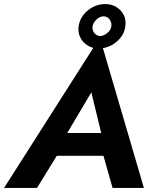

<svg xmlns="http://www.w3.org/2000/svg" viewBox="-50 -930 760 950"><path d="M167 -159H528L531 -272H202ZM402 -473 461 -230 452 -194 507 0H662L444 -744L-30 0H133L256 -200L259 -232ZM339 -801Q335 -770 347 -745Q359 -720 383.5 -705Q408 -690 438 -690Q470 -690 498.5 -704.5Q527 -719 546.5 -743.5Q566 -768 570 -799Q575 -831 562.5 -855.5Q550 -880 526 -895Q502 -910 470 -910Q439 -910 410.5 -895.5Q382 -881 363 -856.5Q344 -832 339 -801ZM408 -799Q410 -812 419 -824Q428 -836 440.5 -843Q453 -850 465 -849Q482 -848 492.5 -833.5Q503 -819 501 -801Q499 -781 480 -766Q461 -751 444 -752Q427 -753 416.5 -767Q406 -781 408 -799Z"/></svg>

Font: Jost SemiBold
Style: Italic
Weight: 600
Italic angle: -5°
Version: Version 3.710